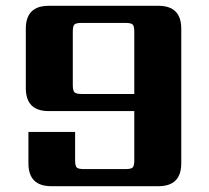

<svg xmlns="http://www.w3.org/2000/svg" viewBox="-20 -642 719 662"><path d="M262 -318H443V-532Q443 -552 437.5 -557.5Q432 -563 412 -563H262Q242 -563 236.5 -557.5Q231 -552 231 -532V-349Q231 -330 236.5 -324Q242 -318 262 -318ZM148 -622H526Q605 -622 605 -543V-79Q605 0 526 0H157Q78 0 78 -79V-187H239V-90Q239 -70 244.5 -64.5Q250 -59 270 -59H412Q432 -59 437.5 -64.5Q443 -70 443 -90V-259H148Q69 -259 69 -338V-543Q69 -622 148 -622Z"/></svg>

Font: Sarpanch
Style: Bold
Weight: 700
Designer: Manushi Parikh (Devanagari and Latin), Jyotish Sonowal (Devanagari)
Foundry: Indian Type Foundry
Version: Version 2.004;PS 1.0;hotconv 1.0.78;makeotf.lib2.5.61930; tt